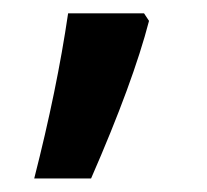

<svg xmlns="http://www.w3.org/2000/svg" viewBox="-20 -136 307 285"><path d="M201.2 -105Q177.7 -14.2 115.2 128.9H30.8Q64.5 -2.9 81.1 -116.2H193.8Z"/></svg>

Font: f0_58770          
Style: Regular
Weight: 600
Foundry: Ascender Corporation
Version: Version 1.10